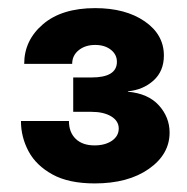

<svg xmlns="http://www.w3.org/2000/svg" viewBox="-20 -853 450 461"><path d="M207.5 -412.6Q145 -412.6 106 -434.1Q66.9 -455.6 48.6 -489.7Q30.3 -523.9 30.3 -562.5H145.5Q145.5 -535.2 161.9 -519.5Q178.2 -503.9 207 -503.9Q232.4 -503.9 248.8 -515.1Q265.1 -526.4 265.1 -544.4Q265.1 -562.5 247.1 -573.5Q229 -584.5 199.7 -584.5H155.8V-667H199.7Q260.7 -667 260.7 -704.6Q260.7 -722.2 246.1 -733.6Q231.4 -745.1 208.5 -745.1Q184.6 -745.1 168.9 -732.4Q153.3 -719.7 153.3 -699.7H38.1Q38.1 -756.3 83.3 -794.9Q128.4 -833.5 208.5 -833.5Q281.2 -833.5 327.4 -801.8Q373.5 -770 373.5 -719.7Q373.5 -682.1 348.6 -659.7Q323.7 -637.2 287.1 -633.8V-632.8Q335.9 -628.4 361.6 -599.9Q387.2 -571.3 387.2 -534.7Q387.2 -482.4 337.4 -447.5Q287.6 -412.6 207.5 -412.6Z"/></svg>

Font: Inter Display ExtraBold
Style: Regular
Weight: 800
Designer: Rasmus Andersson
Foundry: rsms
Version: Version 4.000;git-a52131595